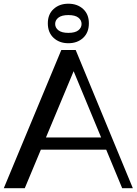

<svg xmlns="http://www.w3.org/2000/svg" viewBox="-20 -994 722 1014"><path d="M0 0 303.8 -730H379.7L681.6 0H625.3L354.7 -652.2L380.6 -646L110.8 0ZM175.3 -203.5V-267.9H548.7V-203.5ZM341 -765.7Q293.8 -765.7 263.2 -793.9Q232.6 -822.1 232.6 -870.9Q232.6 -918.7 263.2 -946.5Q293.8 -974.4 341 -974.4Q388.6 -974.4 419 -946.5Q449.4 -918.7 449.4 -870.9Q449.4 -822.1 419 -793.9Q388.6 -765.7 341 -765.7ZM341 -820.4Q376.6 -820.4 393.7 -833.9Q410.8 -847.5 410.8 -867.4Q410.8 -887.6 393.7 -901Q376.6 -914.4 341 -914.4Q306.1 -914.4 288.7 -901Q271.3 -887.6 271.3 -867.4Q271.3 -847.5 288.7 -833.9Q306.1 -820.4 341 -820.4Z"/></svg>

Font: Savate ExtraLight
Style: Regular
Weight: 200
Designer: Max Esnée
Foundry: Plomb Type
Version: Version 2.000